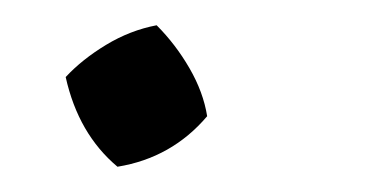

<svg xmlns="http://www.w3.org/2000/svg" viewBox="-20 -130 291 152"><path d="M73 2Q42 -24 32 -69Q45 -83 64 -94.5Q83 -106 104 -110Q119 -95 130 -76Q141 -57 144 -38Q116 -5 73 2Z"/></svg>

Font: Piazzolla
Style: Italic
Weight: 400
Italic angle: -11.3°
Designer: Juan Pablo del Peral
Foundry: Huerta Tipografica
Version: Version 1.330